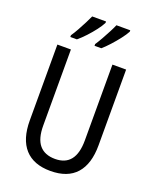

<svg xmlns="http://www.w3.org/2000/svg" viewBox="-171 -1040 927 1147"><g transform="rotate(20 292.5 -466.5)"><path d="M511 -232Q511 -114 456 -52Q401 10 292 10Q185 10 129.5 -51.5Q74 -113 74 -232V-714H160V-231Q160 -147 194 -107Q228 -67 294 -67Q424 -67 424 -232V-714H511ZM454 -934Q443 -913 421 -884.5Q399 -856 373.5 -828Q348 -800 328 -783H285V-794Q299 -815 315 -843.5Q331 -872 345 -899Q359 -926 366 -943H454ZM300 -934Q289 -912 268 -884.5Q247 -857 222 -830Q197 -803 173 -783H131V-794Q146 -816 161.5 -844Q177 -872 190.5 -898.5Q204 -925 212 -943H300Z"/></g></svg>

Font: Noto Sans Malayalam Condensed
Style: Regular
Weight: 400
Width: 3
Designer: Jelle Bosma - Monotype Design Team
Foundry: Monotype Imaging Inc.
Version: Version 2.104; ttfautohint (v1.8.4.7-5d5b)